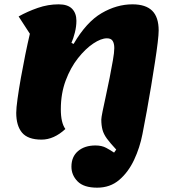

<svg xmlns="http://www.w3.org/2000/svg" viewBox="-20 -620 811 887"><path d="M429 247Q367 247 338.5 218Q310 189 310 150Q310 104 340.5 78Q371 52 421 52Q450 52 470.5 63Q491 74 507 85L517 71Q489 41 474 20.5Q459 0 453.5 -20.5Q448 -41 448 -68Q448 -76 454 -106Q460 -136 469 -176.5Q478 -217 486.5 -260.5Q495 -304 501.5 -341Q508 -378 508 -398Q508 -419 500.5 -431Q493 -443 474 -443Q447 -443 411 -419Q375 -395 340.5 -351.5Q306 -308 283.5 -248Q261 -188 261 -115Q261 -53 282 -24Q229 25 172 25Q109 25 82 -7Q55 -39 55 -99Q55 -120 61 -163.5Q67 -207 76.5 -260.5Q86 -314 97 -368Q108 -422 118 -464L66 -544Q107 -567 154.5 -583.5Q202 -600 251 -600Q293 -600 313 -579.5Q333 -559 333 -524Q333 -498 326 -470Q319 -442 310 -422L320 -417Q379 -518 449 -559Q519 -600 592 -600Q653 -600 683 -570.5Q713 -541 713 -479Q713 -461 708.5 -423Q704 -385 696 -333.5Q688 -282 678.5 -224Q669 -166 658.5 -108.5Q648 -51 638 0Q626 62 599.5 118.5Q573 175 531 211Q489 247 429 247Z"/></svg>

Font: Lemon
Style: Regular
Weight: 400
Designer: Eduardo Rodriguez Tunni
Foundry: Eduardo Rodriguez Tunni
Version: Version 1.003; ttfautohint (v1.8.4.7-5d5b);gftools[0.9.24]